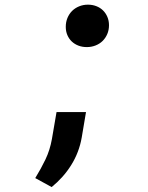

<svg xmlns="http://www.w3.org/2000/svg" viewBox="-20 -592 627 811"><path d="M257.8 -478.5Q257.8 -499 264.9 -516.1Q272 -533.2 284.4 -545.7Q296.9 -558.1 314.2 -565.2Q331.5 -572.3 351.6 -572.3Q370.6 -572.3 387 -565.9Q403.3 -559.6 415 -548.1Q426.8 -536.6 433.6 -520.5Q440.4 -504.4 440.4 -485.4Q440.4 -465.3 433.1 -448.2Q425.8 -431.2 413.3 -418.9Q400.9 -406.7 383.5 -399.9Q366.2 -393.1 346.7 -393.1Q327.6 -393.1 311.5 -399.2Q295.4 -405.3 283.4 -416.5Q271.5 -427.7 264.6 -443.6Q257.8 -459.5 257.8 -478.5ZM325.2 -11.2Q319.8 20 308.6 49.3Q297.4 78.6 280.8 105.2Q264.2 131.8 243.2 155.3Q222.2 178.7 198.2 198.2L128.9 160.2Q153.3 120.6 172.1 81.3Q190.9 42 199.2 -4.4L218.8 -118.7H343.3Z"/></svg>

Font: Roboto Mono
Style: Bold Italic
Weight: 700
Designer: Google
Version: Version 2.000985; 2015; ttfautohint (v1.3)